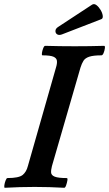

<svg xmlns="http://www.w3.org/2000/svg" viewBox="-31 -885 517 909"><path d="M-8 4Q-12 4 -10.5 -7.5Q-9 -19 -4.5 -30.5Q0 -42 4 -42Q58 -42 76 -56.5Q94 -71 101 -99L234 -565Q240 -584 238.5 -597Q237 -610 222 -616.5Q207 -623 170 -623Q166 -623 167.5 -634Q169 -645 173.5 -656.5Q178 -668 183 -668Q218 -667 253 -666.5Q288 -666 323 -666Q358 -666 393 -666.5Q428 -667 462 -668Q467 -668 465.5 -656.5Q464 -645 459.5 -634Q455 -623 449 -623Q411 -623 391.5 -616.5Q372 -610 364 -597Q356 -584 350 -565L215 -99Q210 -80 211 -67.5Q212 -55 228.5 -48.5Q245 -42 285 -42Q290 -42 288 -30.5Q286 -19 282 -7.5Q278 4 273 4Q238 2 203 1Q168 0 133 0Q98 0 62.5 1Q27 2 -8 4ZM262 -722Q248 -717 239.5 -722.5Q231 -728 231.5 -739Q232 -750 245 -758L405 -863Q415 -869 426 -860.5Q437 -852 445.5 -837.5Q454 -823 455.5 -810Q457 -797 448 -794Z"/></svg>

Font: Junicode
Style: Bold Italic
Weight: 700
Italic angle: -11°
Designer: Peter S. Baker
Version: Version 2.100; ttfautohint (v1.8.4)